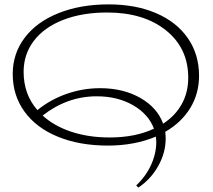

<svg xmlns="http://www.w3.org/2000/svg" viewBox="-20 -645 972 877"><path d="M421.9 -205.1Q287.1 -205.1 174.8 -117.2Q227.1 -69.3 305.7 -43.2Q384.3 -17.1 481 -17.1Q597.7 -17.1 683.1 -57.1Q658.7 -123.5 587.9 -164.3Q517.1 -205.1 421.9 -205.1ZM38.1 -307.1Q38.1 -400.4 93 -472.9Q147.9 -545.4 247.8 -585.2Q347.7 -625 476.1 -625Q599.6 -625 693.4 -584.7Q787.1 -544.4 838.1 -470.5Q889.2 -396.5 889.2 -298.8Q889.2 -217.3 848.9 -151.4Q808.6 -85.4 734.9 -43Q736.8 -23.4 736.8 -12.2Q736.8 52.2 702.9 113Q668.9 173.8 611.8 211.9L602.1 202.1Q646.5 160.2 670.2 107.9Q693.8 55.7 693.8 3.9Q693.8 -5.4 691.9 -21Q593.8 20 473.1 20Q343.3 20 244.4 -20.5Q145.5 -61 91.8 -135.3Q38.1 -209.5 38.1 -307.1ZM87.9 -316.9Q87.9 -213.9 150.9 -142.1Q209.5 -189.9 283.9 -216.1Q358.4 -242.2 437 -242.2Q543 -242.2 620.8 -197.8Q698.7 -153.3 725.1 -80.1Q780.8 -116.2 810.3 -169.7Q839.8 -223.1 839.8 -290Q839.8 -424.8 738.3 -506.3Q636.7 -587.9 469.2 -587.9Q355.5 -587.9 268.8 -554.2Q182.1 -520.5 135 -459Q87.9 -397.5 87.9 -316.9Z"/></svg>

Font: Halibut Exp Thin
Style: Regular
Weight: 250
Width: 7
Designer: Matteo Maggi
Foundry: Collletttivo
Version: Version 3.080 | FøM Fix